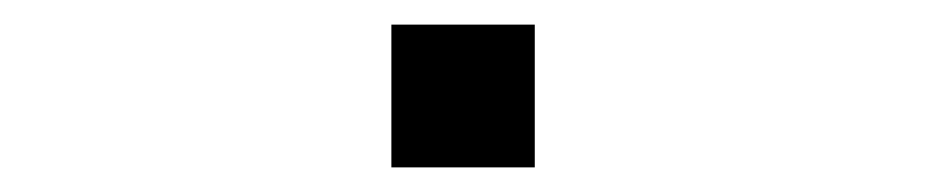

<svg xmlns="http://www.w3.org/2000/svg" viewBox="-20 -428 752 156"><path d="M298 -292H414.5V-408H298Z"/></svg>

Font: Melete
Style: Regular
Weight: 400
Width: 6
Designer: Sora Sagano
Foundry: DOT COLON
Version: Version 0.200;FEAKit 1.0